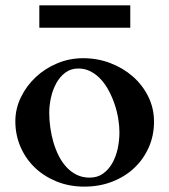

<svg xmlns="http://www.w3.org/2000/svg" viewBox="-20 -675 624 708"><path d="M36.6 -228Q36.6 -273.9 56.9 -315.9Q77.1 -357.9 111.3 -390.1Q145.5 -422.4 190.9 -441.4Q236.3 -460.4 286.6 -460.4Q339.4 -460.4 386.7 -442.4Q434.1 -424.3 470 -392.8Q505.9 -361.3 526.9 -318.6Q547.9 -275.9 547.9 -226.1Q547.9 -175.3 528.6 -131.6Q509.3 -87.9 475.1 -55.7Q440.9 -23.4 393.8 -5.1Q346.7 13.2 291 13.2Q235.8 13.2 189.2 -5.6Q142.6 -24.4 108.6 -56.9Q74.7 -89.4 55.7 -133.3Q36.6 -177.2 36.6 -228ZM161.6 -258.8Q161.6 -232.4 165.5 -204.3Q169.4 -176.3 177.2 -149.7Q185.1 -123 197 -99.6Q209 -76.2 225.6 -58.3Q242.2 -40.5 263.2 -30.3Q284.2 -20 310.5 -20Q339.4 -20 360.1 -34.9Q380.9 -49.8 394.3 -73.7Q407.7 -97.7 414.1 -127.4Q420.4 -157.2 420.4 -187Q420.4 -210.9 416 -237.5Q411.6 -264.2 402.8 -290.3Q394 -316.4 381.3 -340.3Q368.7 -364.3 351.8 -382.6Q335 -400.9 314.2 -411.6Q293.5 -422.4 269 -422.4Q241.7 -422.4 221.4 -407.5Q201.2 -392.6 188 -368.9Q174.8 -345.2 168.2 -316.2Q161.6 -287.1 161.6 -258.8ZM125 -655.3H460.4V-572.8H125Z"/></svg>

Font: Cardo
Style: Bold
Weight: 700
Designer: David J. Perry
Foundry: David J. Perry
Version: Version 1.0011